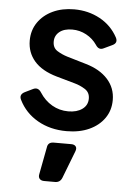

<svg xmlns="http://www.w3.org/2000/svg" viewBox="-56 -595 623 889"><g transform="rotate(5 256.0 -151.0)"><path d="M266 12Q190 12 131.5 -21.5Q73 -55 44 -114Q32 -138 58 -151L95 -169Q118 -180 133 -156Q156 -120 190.5 -100Q225 -80 266 -80Q306 -80 331 -98Q356 -116 356 -147Q356 -176 333 -190.5Q310 -205 284 -212L199 -236Q129 -256 94.5 -296Q60 -336 60 -391Q60 -439 85 -475.5Q110 -512 153.5 -532.5Q197 -553 253 -553Q319 -553 373 -523.5Q427 -494 456 -440Q469 -415 442 -403L404 -385Q382 -374 367 -398Q348 -426 317.5 -442.5Q287 -459 252 -459Q214 -459 192.5 -441.5Q171 -424 171 -396Q171 -367 192.5 -353.5Q214 -340 240 -332L328 -306Q394 -287 430.5 -246.5Q467 -206 467 -150Q467 -102 441.5 -65.5Q416 -29 371 -8.5Q326 12 266 12ZM183 251Q169 251 162 243Q155 235 158 221L182 95Q185 70 212 70H293Q308 70 314.5 78.5Q321 87 315 102L266 229Q257 251 234 251Z"/></g></svg>

Font: Pitagon Sans Text SemiBold
Style: Regular
Weight: 600
Designer: Travis Tran
Foundry: Pitagon
Version: Version 1.001; ttfautohint (v1.8.4.7-5d5b);gftools[0.9.26]